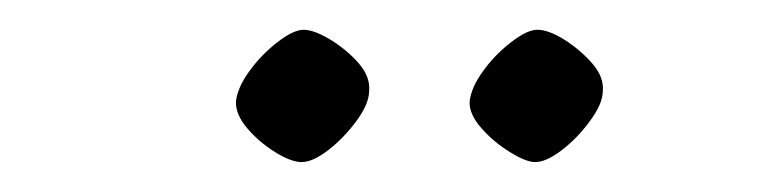

<svg xmlns="http://www.w3.org/2000/svg" viewBox="-20 -654 512 129"><path d="M339.5 -545.1Q333.5 -545.1 322.8 -551.7Q312 -558.3 303.7 -567.6Q295.3 -576.9 295.5 -585.6Q296.5 -595.1 304.4 -606Q312.2 -617 323.2 -625.5Q334.1 -634 341 -634Q348.5 -634 359.1 -627.4Q369.7 -620.7 377.8 -611.5Q386 -602.2 385 -592.5Q384.8 -584 376.3 -572.6Q367.9 -561.1 357.4 -553.1Q347 -545.1 339.5 -545.1ZM182.6 -545.1Q175.7 -545.1 165 -551.7Q154.3 -558.3 146.3 -567.6Q138.3 -576.9 138.5 -585.6Q139.5 -595.1 147.4 -606Q155.3 -617 166.2 -625.5Q177.1 -634 184 -634Q190.9 -634 201.9 -627.4Q212.9 -620.7 221 -611.5Q229 -602.2 228 -592.5Q227.8 -584 219.4 -572.6Q210.9 -561.1 200.5 -553.1Q190.1 -545.1 182.6 -545.1Z"/></svg>

Font: Ancizar Serif Light
Style: Italic
Weight: 300
Italic angle: -4°
Designer: Cesar Puertas, Viviana Monsalve, Julian Moncada, Julian Prieto, Jose Castro, Felipe Aragon, Mariel Hernandez, Sara Alarc
Version: Version 8.100